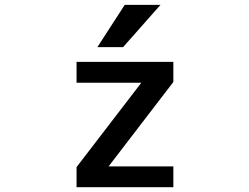

<svg xmlns="http://www.w3.org/2000/svg" viewBox="-20 -781 1040 802"><path d="M501 -760.7H650.4L494.1 -584H386.7ZM299.8 -522.5H704.1V-438.5L433.6 -85.9H704.1V1H299.8V-83L570.3 -435.5H299.8Z"/></svg>

Font: Gen Shin Gothic Monospace Medium
Style: Regular
Weight: 500
Designer: [Source Han Sans]
Ryoko NISHIZUKA  (kana & ideographs); Paul D. Hunt (Latin, Greek & Cyrillic); Wenlong ZHANG  (bopomofo
Version: Version 1.002.20150607